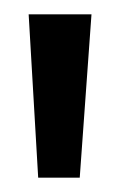

<svg xmlns="http://www.w3.org/2000/svg" viewBox="-20 -466 168 268"><path d="M33.3 -218H91.3L107.7 -446H20Z"/></svg>

Font: Jomhuria
Style: Regular
Weight: 400
Designer: Arabic design by Kourosh Beigpour, Latin design by Eben Sorkin, engineering by Lasse Fister and Khaled Hosney
Version: Version 1.0010